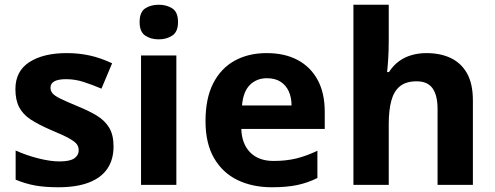

<svg xmlns="http://www.w3.org/2000/svg" viewBox="-20 -780 2090 810"><path d="M459 -162Q459 -107 433 -68.5Q407 -30 355 -10Q303 10 226 10Q169 10 128 2.5Q87 -5 46 -22V-145Q90 -125 141 -112Q192 -99 231 -99Q275 -99 293.5 -112Q312 -125 312 -146Q312 -160 304.5 -171Q297 -182 272 -196Q247 -210 194 -232Q143 -254 110 -275.5Q77 -297 61 -327.5Q45 -358 45 -404Q45 -480 104 -518Q163 -556 261 -556Q312 -556 358 -546Q404 -536 453 -513L408 -406Q368 -423 332 -434.5Q296 -446 259 -446Q226 -446 209.5 -437Q193 -428 193 -410Q193 -397 201.5 -386.5Q210 -376 234.5 -364Q259 -352 307 -332Q354 -313 388 -292.5Q422 -272 440.5 -241.5Q459 -211 459 -162Z M724 -546V0H575V-546ZM650 -760Q683 -760 707 -744.5Q731 -729 731 -686.8Q731 -646 707 -630Q683 -614 650 -614Q615.7 -614 592.4 -630Q569 -646 569 -686.8Q569 -729 592.4 -744.5Q615.7 -760 650 -760Z M1105 -556Q1181 -556 1235.5 -527Q1290 -498 1320 -443Q1350 -388 1350 -308V-236H998Q1000 -173 1035.5 -137Q1071 -101 1134 -101Q1187 -101 1230 -111.5Q1273 -122 1319 -144V-29Q1279 -9 1234.5 0.5Q1190 10 1127 10Q1045 10 982 -20.5Q919 -51 883 -113Q847 -175 847 -269Q847 -365 879.5 -428.5Q912 -492 970 -524Q1028 -556 1105 -556ZM1106 -450Q1063 -450 1034.5 -422Q1006 -394 1001 -335H1210Q1210 -368 1198.5 -394Q1187 -420 1164 -435Q1141 -450 1106 -450Z M1620 -605Q1620 -565 1617.5 -528Q1615 -491 1613 -476H1621Q1639 -504 1663 -521.5Q1687 -539 1716.5 -547.5Q1746 -556 1779 -556Q1838 -556 1882 -535Q1926 -514 1950.5 -470.1Q1975 -426.3 1975 -355.9V0H1826V-319Q1826 -378.5 1804.7 -407.7Q1783.5 -437 1738 -437Q1692.9 -437 1667.4 -416.2Q1641.8 -395.4 1630.9 -355.2Q1620 -315 1620 -256.6V0H1471V-760H1620Z"/></svg>

Font: Noto Sans Kannada
Style: Regular
Weight: 400
Designer: Jelle Bosma - Monotype Design Team
Foundry: Monotype Imaging Inc.
Version: Version 2.003